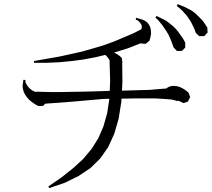

<svg xmlns="http://www.w3.org/2000/svg" viewBox="-20 -871 1046 949"><path d="M223.6 58.6 218.8 50.8 285.2 4.9 341.8 -40 391.6 -85.9 432.6 -134.8 465.8 -187.5 491.2 -246.1 509.8 -311.5 520.5 -382.8 488.3 -381.8 334 -368.2 203.1 -358.4 193.4 -347.7 169.9 -346.7 152.3 -356.4 136.7 -367.2 123 -378.9 112.3 -391.6 103.5 -404.3 96.7 -418.9 92.8 -433.6 91.8 -448.2 93.8 -461.9 95.7 -476.6 105.5 -475.6 106.4 -462.9 112.3 -452.1 118.2 -443.4 125 -435.5 132.8 -428.7 141.6 -422.9 152.3 -418 159.2 -416V-418L190.4 -417L229.5 -416H276.4L331.1 -417L393.6 -418L462.9 -419.9L522.5 -421.9L524.4 -473.6L521.5 -573.2L519.5 -577.1L515.6 -583L510.7 -588.9L505.9 -594.7L500 -599.6L451.2 -587.9L393.6 -577.1L335 -569.3L274.4 -563.5L211.9 -560.5H148.4L147.5 -569.3L270.5 -590.8L329.1 -603.5L385.7 -616.2L440.4 -631.8L493.2 -647.5L543.9 -666L640.6 -707L678.7 -726.6L679.7 -729.5L680.7 -735.4V-743.2L677.7 -751L671.9 -758.8L663.1 -768.6L650.4 -774.4L653.3 -783.2L668 -778.3L682.6 -774.4L694.3 -769.5L706.1 -761.7L715.8 -750L722.7 -736.3L725.6 -721.7L726.6 -704.1L723.6 -687.5L718.8 -669.9L700.2 -654.3L676.8 -656.2L675.8 -657.2L613.3 -632.8L560.5 -616.2L543.9 -611.3L554.7 -605.5L564.5 -599.6L573.2 -592.8L582 -584L585 -560.5L584 -558.6L585 -467.8L583 -422.9L718.8 -426.8L776.4 -431.6L801.8 -433.6L808.6 -438.5L818.4 -443.4L831.1 -446.3H843.8L857.4 -444.3L870.1 -440.4L883.8 -433.6L897.5 -424.8L911.1 -414.1L919.9 -391.6L909.2 -369.1L886.7 -361.3L865.2 -372.1L864.3 -373L853.5 -372.1L844.7 -375L829.1 -378.9L805.7 -380.9L777.3 -382.8L742.2 -384.8H656.2L604.5 -383.8H580.1V-370.1L566.4 -284.2L544.9 -210L514.6 -143.6L475.6 -87.9L426.8 -40L368.2 -1L300.8 32.2ZM826.2 -668.9 819.3 -685.5 812.5 -700.2 803.7 -714.8 784.2 -744.1 761.7 -771.5 748 -784.2 753.9 -792 788.1 -775.4 804.7 -765.6 820.3 -753.9 835.9 -741.2 849.6 -727.5 862.3 -711.9 874 -695.3 885.7 -678.7 895.5 -660.2V-635.7L878.9 -619.1H854.5L837.9 -636.7L832 -653.3ZM936.5 -737.3 922.9 -764.6 904.3 -792 881.8 -817.4 868.2 -830.1 853.5 -841.8 858.4 -850.6 894.5 -835.9 911.1 -827.1 927.7 -818.4 943.4 -806.6 957 -793.9 970.7 -780.3 983.4 -766.6 994.1 -751 1004.9 -734.4 1005.9 -710 989.3 -692.4H964.8L947.3 -709L942.4 -723.6Z"/></svg>

Font: Kurinto Seri
Style: Regular
Weight: 400
Designer: Kurinto was developed by Clint Goss from a range of fonts that are compatible with the SIL Open Font License Version 1.1
Foundry: Clinton F. Goss
Version: Version 2.196; July 25, 2020